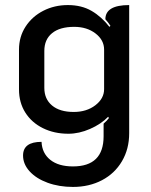

<svg xmlns="http://www.w3.org/2000/svg" viewBox="-20 -529 595 758"><path d="M71 85Q71 31 144 31Q146 76 178.5 102Q211 128 268 128Q389 128 389 9V-41Q403 -53 410 -63L407 -68Q379 -39 335.5 -20Q292 -1 250 -1Q194 -1 149.5 -23Q105 -45 80 -84.5Q55 -124 55 -176V-333Q55 -384 81 -424Q107 -464 151 -486.5Q195 -509 248 -509Q302 -509 341.5 -486Q381 -463 412 -423L416 -427Q407 -441 396 -453Q396 -509 490 -509V-3Q490 59 461.5 107.5Q433 156 382.5 182.5Q332 209 268 209Q213 209 168 192.5Q123 176 97 147.5Q71 119 71 85ZM391 -177V-333Q391 -371 357 -397Q323 -423 273 -423Q216 -423 185.5 -398Q155 -373 155 -328V-182Q155 -138 185.5 -112.5Q216 -87 271 -87Q322 -87 356.5 -113.5Q391 -140 391 -177Z"/></svg>

Font: K2D Medium
Style: Regular
Weight: 500
Designer: Katatrad Aksorn Co.,Ltd.
Foundry: Cadson Demak Co.,Ltd.
Version: Version 1.000; ttfautohint (v1.6)